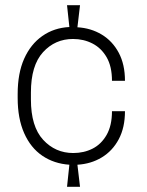

<svg xmlns="http://www.w3.org/2000/svg" viewBox="-20 -713 567 739"><path d="M238 6 247 -79Q188 -83 143 -113.5Q98 -144 73 -200.5Q48 -257 48 -336V-351Q48 -431 73 -487Q98 -543 143 -574.5Q188 -606 247 -609L238 -693H288L278 -608Q330 -605 371.5 -580Q413 -555 437 -510Q461 -465 461 -402H411Q411 -457 390.5 -492.5Q370 -528 336 -545.5Q302 -563 261 -563Q192 -563 145.5 -512Q99 -461 99 -357V-330Q99 -226 146 -175Q193 -124 262 -124Q303 -124 336.5 -141Q370 -158 390.5 -194Q411 -230 411 -285H461Q461 -222 437 -177Q413 -132 371.5 -107Q330 -82 278 -79L288 6Z"/></svg>

Font: Chivo Medium Thin
Style: Regular
Weight: 250
Version: Version 2.002